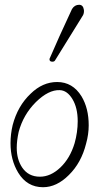

<svg xmlns="http://www.w3.org/2000/svg" viewBox="-20 -771 418 803"><path d="M340 -170Q320 -90 268 -39Q217 12 160 12Q93 12 56 -49Q24 -102 24 -172Q24 -210 33 -248Q54 -328 108 -379Q158 -428 219 -428Q284 -428 321 -368Q351 -318 351 -247Q351 -209 340 -170ZM292 -172Q305 -218 305 -264Q305 -320 283 -356.5Q261 -393 230 -394Q183 -396 130 -344Q77 -291 58 -219Q50 -182 50 -153Q50 -104 73 -70Q99 -32 147 -32Q192 -32 232.5 -70.5Q273 -109 292 -172ZM281 -733Q292 -751 311 -751Q328 -751 331 -729Q332 -716 327 -707L210 -518Q207 -513 199 -513Q187 -513 187 -523Q187 -526 188 -527Q224 -611 281 -733Z"/></svg>

Font: GFS Gazis
Style: Regular
Weight: 400
Designer: George Matthiopoulos
Foundry: George Matthiopoulos
Version: Version 1.0